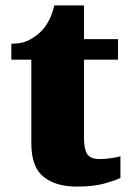

<svg xmlns="http://www.w3.org/2000/svg" viewBox="-20 -681 484 711"><path d="M264 10Q187 10 141.5 -26Q96 -62 96 -150V-460H22V-519Q65 -519 93 -535.5Q121 -552 135 -568Q149 -582 161.5 -606Q174 -630 181 -661H291V-536H417V-460H291V-170Q291 -130 302.5 -111Q314 -92 350 -92Q370 -92 390 -95Q410 -98 426 -102V-22Q408 -13 367 -1.5Q326 10 264 10Z"/></svg>

Font: Noto Serif Kannada Black
Style: Regular
Weight: 900
Version: Version 2.003